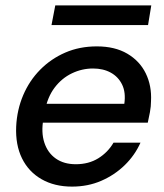

<svg xmlns="http://www.w3.org/2000/svg" viewBox="-20 -680 610 712"><path d="M247 12Q182 12 134 -15.5Q86 -43 61.5 -93Q37 -143 40 -211Q43 -273 66 -327Q89 -381 129 -421.5Q169 -462 222 -485Q275 -508 339 -508Q406 -508 452 -481Q498 -454 520.5 -408Q543 -362 540 -305Q540 -286 536 -264Q532 -242 528 -225H114L126 -295H441Q447 -337 433 -366Q419 -395 391 -410.5Q363 -426 325 -426Q284 -426 246.5 -408Q209 -390 182.5 -355Q156 -320 146 -267L141 -239Q132 -189 144.5 -151Q157 -113 187 -92Q217 -71 261 -71Q309 -71 344.5 -93Q380 -115 401 -151H501Q480 -104 442.5 -67.5Q405 -31 355.5 -9.5Q306 12 247 12ZM171 -587 185 -660H541L529 -587Z"/></svg>

Font: DM Sans 28pt Medium
Style: Italic
Weight: 500
Italic angle: -10°
Version: Version 4.004;gftools[0.9.30]